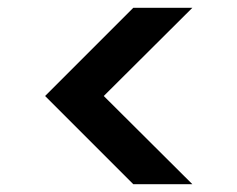

<svg xmlns="http://www.w3.org/2000/svg" viewBox="-20 -524 611 494"><path d="M475 -50H323L96 -277L323 -504H475L247 -277Z"/></svg>

Font: DM Sans SemiBold
Style: Regular
Weight: 600
Designer: Colophon Foundry, Jonny Pinhorn
Foundry: Colophon Foundry
Version: Version 4.004; ttfautohint (v1.8.4.7-5d5b)